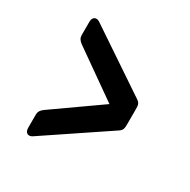

<svg xmlns="http://www.w3.org/2000/svg" viewBox="-162 -846 1029 1038"><g transform="rotate(30 352.0 -327.5)"><path d="M152.8 -124.9 441.4 -328.1 152.8 -531.3Q138.2 -541.5 131.6 -551.9Q125 -562.3 125 -577.7V-657.8Q125 -673.4 131.3 -682.6Q137.7 -691.7 148.4 -692.4Q159.2 -693.2 171.9 -684.7L558.1 -425.4Q567.1 -419.3 571.4 -413.4Q575.7 -407.4 577.3 -399.3Q578.9 -391.1 578.9 -375.6V-280.7Q578.9 -265.4 577.3 -257.3Q575.7 -249.1 571.2 -242.9Q566.8 -236.6 558.1 -230.9L171.9 28.4Q159.2 36.9 148.4 36.2Q137.7 35.4 131.3 26.3Q125 17.2 125 1.6V-78.5Q125 -93.9 131.6 -104.3Q138.2 -114.7 152.8 -124.9Z"/></g></svg>

Font: Gyrochrome
Style: Regular
Weight: 400
Designer: David Moles
Foundry: David Moles
Version: Version 1.005;Glyphs 3.2.3 (3260)